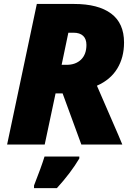

<svg xmlns="http://www.w3.org/2000/svg" viewBox="-20 -734 690 975"><path d="M262.2 -259.8 207 0H16.1L167 -713.9H356Q479 -713.9 544.4 -665Q609.9 -616.2 609.9 -518.1Q609.9 -441.9 575.2 -385.3Q540.5 -328.6 472.2 -298.8L581.5 -46.9L601.1 0H393.1L297.9 -259.8ZM293 -404.8H317.9Q364.3 -404.8 391.6 -431.4Q418.9 -458 418.9 -505.9Q418.9 -536.1 402.1 -552Q385.3 -567.9 353 -567.9H327.1ZM152.8 208Q190.4 112.3 206.1 61H382.8V70.8Q339.4 144 269 221.2H152.8Z"/></svg>

Font: Open Sans Extrabold
Style: Italic
Weight: 800
Italic angle: -12°
Foundry: Ascender Corporation
Version: Version 1.10